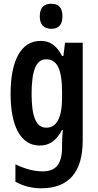

<svg xmlns="http://www.w3.org/2000/svg" viewBox="-20 -839 526 1033"><path d="M256 -819C214 -819 194 -796 194 -751C194 -707 216 -684 256 -684C296 -684 316 -707 316 -751C316 -795 298 -819 256 -819ZM198 -619C95 -619 37 -517 37 -334C37 -159 92 -56 193 -56C242 -56 280 -77 314 -140H318C315 -114 314 -85 314 -59V-49C314 49 277 83 208 83C169 83 118 72 63 45V139C108 163 152 174 202 174C355 174 425 81 425 -83V-609H330L321 -538H314C282 -599 245 -619 198 -619ZM228 -520C286 -520 314 -470 314 -340V-316C314 -201 283 -152 229 -152C175 -152 150 -210 150 -333C150 -459 174 -520 228 -520Z"/></svg>

Font: Noto Sans Malayalam UI ExtraCondensed SemiBold
Style: Regular
Weight: 600
Width: 2
Designer: Jelle Bosma - Monotype Design Team
Foundry: Monotype Imaging Inc.
Version: Version 2.104